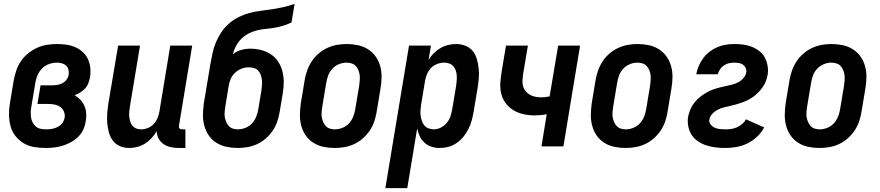

<svg xmlns="http://www.w3.org/2000/svg" viewBox="-20 -755 4540 990"><path d="M215 8Q185 8 155.5 3Q126 -2 102 -16.5Q78 -31 60 -53.5Q42 -76 34.5 -104Q27 -132 26.5 -162Q26 -192 31 -222L51 -342Q56 -368 64.5 -393Q73 -418 88.5 -440.5Q104 -463 126 -480.5Q148 -498 172.5 -509Q197 -520 223 -524Q249 -528 274 -528Q299 -528 323 -524.5Q347 -521 368.5 -511.5Q390 -502 407 -486.5Q424 -471 433.5 -450Q443 -429 445.5 -405Q448 -381 444 -356Q441 -341 435.5 -326Q430 -311 419 -299Q408 -287 394 -278.5Q380 -270 365 -264Q382 -254 395 -240Q408 -226 415.5 -208.5Q423 -191 424.5 -170.5Q426 -150 422 -130Q419 -108 409.5 -87Q400 -66 383 -49.5Q366 -33 345 -21.5Q324 -10 302.5 -3.5Q281 3 259 5.5Q237 8 215 8ZM217 -88Q226 -88 236.5 -89Q247 -90 256.5 -92.5Q266 -95 275.5 -99.5Q285 -104 293 -111Q301 -118 306 -127.5Q311 -137 313 -147Q316 -164 310 -179Q304 -194 291.5 -203Q279 -212 263 -215.5Q247 -219 230 -219H173L189 -315H246Q260 -315 274 -317Q288 -319 301 -325.5Q314 -332 323 -344Q332 -356 334 -370Q336 -383 333 -395.5Q330 -408 321 -416.5Q312 -425 299.5 -428.5Q287 -432 274 -432Q254 -432 233.5 -425Q213 -418 197.5 -402.5Q182 -387 173.5 -367Q165 -347 162 -327L142 -207Q139 -192 138.5 -177.5Q138 -163 140 -149.5Q142 -136 148 -124Q154 -112 164.5 -103Q175 -94 188.5 -91Q202 -88 217 -88Z M646 8Q621 8 598.5 -1.5Q576 -11 562 -30Q548 -49 541.5 -72.5Q535 -96 533 -121Q531 -146 533 -171.5Q535 -197 539 -222L589 -520H702L650 -207Q648 -193 646.5 -180Q645 -167 646.5 -154Q648 -141 651.5 -128.5Q655 -116 663 -106.5Q671 -97 682.5 -92.5Q694 -88 708 -88Q725 -88 742.5 -95Q760 -102 772.5 -115.5Q785 -129 792 -146Q799 -163 802 -180L858 -520H971L903 -108Q902 -104 902.5 -100Q903 -96 905.5 -93Q908 -90 911.5 -89Q915 -88 919 -88H936V8H903Q882 8 862 4Q842 0 825 -11Q808 -22 798.5 -39.5Q789 -57 788 -78Q776 -59 761 -42.5Q746 -26 727.5 -14.5Q709 -3 688 2.5Q667 8 646 8Z M1206 8Q1176 8 1147.5 2Q1119 -4 1095.5 -19Q1072 -34 1056.5 -56.5Q1041 -79 1033.5 -106.5Q1026 -134 1026.5 -163.5Q1027 -193 1031 -222L1064 -420Q1069 -448 1075 -477Q1081 -506 1092 -533.5Q1103 -561 1120 -587Q1137 -613 1160.5 -633.5Q1184 -654 1211.5 -667.5Q1239 -681 1268 -688.5Q1297 -696 1326 -699.5Q1355 -703 1384 -707.5Q1413 -712 1442 -718.5Q1471 -725 1499 -735L1483 -639Q1462 -629 1440.5 -622.5Q1419 -616 1396 -612Q1373 -608 1351 -606Q1329 -604 1307 -599Q1285 -594 1263.5 -583Q1242 -572 1225 -555.5Q1208 -539 1197 -518Q1186 -497 1180 -475Q1200 -491 1223.5 -497.5Q1247 -504 1270 -504Q1299 -504 1326.5 -497Q1354 -490 1376.5 -475Q1399 -460 1414 -437.5Q1429 -415 1436 -388Q1443 -361 1443 -332Q1443 -303 1438 -274L1422 -178Q1418 -153 1409.5 -128Q1401 -103 1386 -81Q1371 -59 1350.5 -41Q1330 -23 1306 -12Q1282 -1 1256.5 3.5Q1231 8 1206 8ZM1207 -88Q1226 -88 1246 -96Q1266 -104 1280 -119.5Q1294 -135 1301.5 -154.5Q1309 -174 1312 -193L1328 -289Q1330 -303 1331 -316.5Q1332 -330 1330.5 -343.5Q1329 -357 1324.5 -369Q1320 -381 1311.5 -390.5Q1303 -400 1290 -404Q1277 -408 1263 -408Q1244 -408 1225.5 -401Q1207 -394 1192 -380Q1177 -366 1169.5 -347.5Q1162 -329 1159 -311L1142 -207Q1140 -193 1138.5 -179Q1137 -165 1139 -152Q1141 -139 1146 -127Q1151 -115 1159.5 -105.5Q1168 -96 1180.5 -92Q1193 -88 1207 -88Z M1706 8Q1676 8 1647.5 2Q1619 -4 1595.5 -19Q1572 -34 1556.5 -56.5Q1541 -79 1533.5 -106.5Q1526 -134 1526.5 -163.5Q1527 -193 1531 -222L1551 -342Q1555 -367 1564 -392Q1573 -417 1587.5 -439Q1602 -461 1623 -479Q1644 -497 1668 -508Q1692 -519 1717 -523.5Q1742 -528 1767 -528Q1797 -528 1825.5 -522Q1854 -516 1877.5 -501Q1901 -486 1917 -463.5Q1933 -441 1940.5 -413.5Q1948 -386 1947.5 -356.5Q1947 -327 1942 -298L1922 -178Q1918 -153 1909.5 -128Q1901 -103 1886 -81Q1871 -59 1850.5 -41Q1830 -23 1806 -12Q1782 -1 1756.5 3.5Q1731 8 1706 8ZM1707 -88Q1726 -88 1746 -96Q1766 -104 1780 -119.5Q1794 -135 1801.5 -154.5Q1809 -174 1812 -193L1832 -313Q1834 -327 1835 -341Q1836 -355 1834.5 -368Q1833 -381 1828 -393Q1823 -405 1814.5 -414.5Q1806 -424 1793 -428Q1780 -432 1766 -432Q1747 -432 1727.5 -424Q1708 -416 1693.5 -400.5Q1679 -385 1672 -365.5Q1665 -346 1662 -327L1642 -207Q1640 -193 1638.5 -179Q1637 -165 1639 -152Q1641 -139 1646 -127Q1651 -115 1659.5 -105.5Q1668 -96 1680.5 -92Q1693 -88 1707 -88Z M1967 215 2089 -520H2202L2190 -446Q2201 -465 2216.5 -480.5Q2232 -496 2251 -507Q2270 -518 2291 -523Q2312 -528 2332 -528Q2358 -528 2381 -518.5Q2404 -509 2418.5 -490.5Q2433 -472 2439.5 -448Q2446 -424 2448.5 -399.5Q2451 -375 2448.5 -349Q2446 -323 2442 -298L2422 -178Q2418 -155 2412 -133Q2406 -111 2395.5 -90Q2385 -69 2370 -50.5Q2355 -32 2335 -18Q2315 -4 2292.5 2Q2270 8 2248 8Q2225 8 2204.5 1.5Q2184 -5 2168.5 -19.5Q2153 -34 2144 -53Q2135 -72 2131 -93L2080 215ZM2216 -88Q2235 -88 2253 -97Q2271 -106 2284 -122Q2297 -138 2303 -156.5Q2309 -175 2312 -193L2332 -313Q2334 -327 2335 -340.5Q2336 -354 2335 -367Q2334 -380 2330 -392Q2326 -404 2317.5 -413.5Q2309 -423 2296.5 -427.5Q2284 -432 2271 -432Q2253 -432 2235 -425.5Q2217 -419 2203.5 -405.5Q2190 -392 2182.5 -374.5Q2175 -357 2172 -340L2152 -220Q2150 -205 2148.5 -190Q2147 -175 2148.5 -161Q2150 -147 2154.5 -133.5Q2159 -120 2167 -109.5Q2175 -99 2188.5 -93.5Q2202 -88 2216 -88Z M2772 0 2799 -166Q2784 -163 2767.5 -161.5Q2751 -160 2735 -160Q2706 -160 2678 -166.5Q2650 -173 2627 -187Q2604 -201 2587.5 -223Q2571 -245 2564.5 -272Q2558 -299 2560 -328.5Q2562 -358 2567 -388L2589 -520H2702L2677 -372Q2675 -356 2674 -340.5Q2673 -325 2677 -310.5Q2681 -296 2690.5 -284.5Q2700 -273 2713 -266Q2726 -259 2741 -256Q2756 -253 2772 -253Q2782 -253 2793 -254.5Q2804 -256 2814 -258L2858 -520H2971L2885 0Z M3206 8Q3176 8 3147.5 2Q3119 -4 3095.5 -19Q3072 -34 3056.5 -56.5Q3041 -79 3033.5 -106.5Q3026 -134 3026.5 -163.5Q3027 -193 3031 -222L3051 -342Q3055 -367 3064 -392Q3073 -417 3087.5 -439Q3102 -461 3123 -479Q3144 -497 3168 -508Q3192 -519 3217 -523.5Q3242 -528 3267 -528Q3297 -528 3325.5 -522Q3354 -516 3377.5 -501Q3401 -486 3417 -463.5Q3433 -441 3440.5 -413.5Q3448 -386 3447.5 -356.5Q3447 -327 3442 -298L3422 -178Q3418 -153 3409.5 -128Q3401 -103 3386 -81Q3371 -59 3350.5 -41Q3330 -23 3306 -12Q3282 -1 3256.5 3.5Q3231 8 3206 8ZM3207 -88Q3226 -88 3246 -96Q3266 -104 3280 -119.5Q3294 -135 3301.5 -154.5Q3309 -174 3312 -193L3332 -313Q3334 -327 3335 -341Q3336 -355 3334.5 -368Q3333 -381 3328 -393Q3323 -405 3314.5 -414.5Q3306 -424 3293 -428Q3280 -432 3266 -432Q3247 -432 3227.5 -424Q3208 -416 3193.5 -400.5Q3179 -385 3172 -365.5Q3165 -346 3162 -327L3142 -207Q3140 -193 3138.5 -179Q3137 -165 3139 -152Q3141 -139 3146 -127Q3151 -115 3159.5 -105.5Q3168 -96 3180.5 -92Q3193 -88 3207 -88Z M3720 8Q3694 8 3669.5 5Q3645 2 3622 -5.5Q3599 -13 3579 -26.5Q3559 -40 3546.5 -59.5Q3534 -79 3529 -103Q3524 -127 3528 -153Q3531 -168 3537 -184Q3543 -200 3552 -214Q3561 -228 3573.5 -240.5Q3586 -253 3600 -263Q3614 -273 3629 -281Q3644 -289 3659.5 -294.5Q3675 -300 3691.5 -304Q3708 -308 3724 -311.5Q3740 -315 3756 -319Q3772 -323 3787 -331Q3802 -339 3813.5 -352.5Q3825 -366 3828 -382Q3830 -394 3825 -404.5Q3820 -415 3811 -421.5Q3802 -428 3790 -430Q3778 -432 3766 -432Q3752 -432 3738.5 -429Q3725 -426 3713 -418Q3701 -410 3693 -398Q3685 -386 3681 -372H3570Q3574 -394 3583 -415Q3592 -436 3606 -455Q3620 -474 3639 -488.5Q3658 -503 3679 -512Q3700 -521 3722 -524.5Q3744 -528 3766 -528Q3790 -528 3813 -525Q3836 -522 3857 -513.5Q3878 -505 3896 -491Q3914 -477 3924 -457.5Q3934 -438 3938 -415Q3942 -392 3938 -368Q3935 -352 3929 -336.5Q3923 -321 3913.5 -307Q3904 -293 3892 -280.5Q3880 -268 3866.5 -258Q3853 -248 3837.5 -240Q3822 -232 3806.5 -226.5Q3791 -221 3775 -216.5Q3759 -212 3743.5 -208.5Q3728 -205 3711.5 -201Q3695 -197 3680 -189Q3665 -181 3652.5 -168Q3640 -155 3638 -139Q3635 -125 3644 -113.5Q3653 -102 3665.5 -96.5Q3678 -91 3692 -89.5Q3706 -88 3720 -88Q3735 -88 3750 -90Q3765 -92 3779.5 -98.5Q3794 -105 3806.5 -115.5Q3819 -126 3826 -140L3920 -98Q3907 -72 3883.5 -50Q3860 -28 3833 -15Q3806 -2 3777 3Q3748 8 3720 8Z M4206 8Q4176 8 4147.5 2Q4119 -4 4095.5 -19Q4072 -34 4056.5 -56.5Q4041 -79 4033.5 -106.5Q4026 -134 4026.5 -163.5Q4027 -193 4031 -222L4051 -342Q4055 -367 4064 -392Q4073 -417 4087.5 -439Q4102 -461 4123 -479Q4144 -497 4168 -508Q4192 -519 4217 -523.5Q4242 -528 4267 -528Q4297 -528 4325.5 -522Q4354 -516 4377.5 -501Q4401 -486 4417 -463.5Q4433 -441 4440.5 -413.5Q4448 -386 4447.5 -356.5Q4447 -327 4442 -298L4422 -178Q4418 -153 4409.5 -128Q4401 -103 4386 -81Q4371 -59 4350.5 -41Q4330 -23 4306 -12Q4282 -1 4256.5 3.5Q4231 8 4206 8ZM4207 -88Q4226 -88 4246 -96Q4266 -104 4280 -119.5Q4294 -135 4301.5 -154.5Q4309 -174 4312 -193L4332 -313Q4334 -327 4335 -341Q4336 -355 4334.5 -368Q4333 -381 4328 -393Q4323 -405 4314.5 -414.5Q4306 -424 4293 -428Q4280 -432 4266 -432Q4247 -432 4227.5 -424Q4208 -416 4193.5 -400.5Q4179 -385 4172 -365.5Q4165 -346 4162 -327L4142 -207Q4140 -193 4138.5 -179Q4137 -165 4139 -152Q4141 -139 4146 -127Q4151 -115 4159.5 -105.5Q4168 -96 4180.5 -92Q4193 -88 4207 -88Z"/></svg>

Font: Iosevka Curly
Style: Bold Italic
Weight: 700
Italic angle: -9°
Monospace: yes
Designer: Belleve Invis
Foundry: Belleve Invis
Version: Version 22.1.2; ttfautohint (v1.8.4)